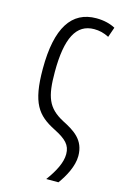

<svg xmlns="http://www.w3.org/2000/svg" viewBox="-116 -595 547 850"><g transform="rotate(15 158.0 -169.5)"><path d="M217 -542C104 -542 45 -453 45 -265C45 -107 82 -60 165 -18C220 10 243 32 243 74C243 113 220 157 186 203H242C269 166 297 115 297 68C297 -6 247 -36 192 -64C117 -104 100 -151 100 -265C100 -420 138 -493 220 -493C243 -493 265 -488 288 -476L304 -522C282 -534 252 -542 217 -542Z"/></g></svg>

Font: Noto Sans UI Condensed Light
Style: Regular
Weight: 300
Width: 3
Designer: Monotype Design Team
Foundry: Monotype Imaging Inc.
Version: Version 1.901